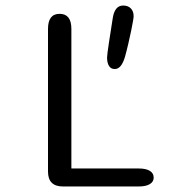

<svg xmlns="http://www.w3.org/2000/svg" viewBox="-20 -674 659 694"><path d="M238 -65H481.5Q507.5 -65 521.5 -56.5Q535.5 -48 535.5 -32Q535.5 -17 521.5 -8.5Q507.5 0 481.5 0H207.5Q153.5 0 153.5 -54V-569.5Q153.5 -624 195.5 -624Q238 -624 238 -569.5ZM395 -424.5Q380.5 -424.5 373.8 -436Q367 -447.5 367 -465.5Q367 -469.5 368.8 -484.8Q370.5 -500 374 -521.5Q377.5 -543 380.8 -565.2Q384 -587.5 387 -605Q393.5 -654 425 -654Q443 -654 453 -643.5Q463 -633 463 -615.5Q463 -610.5 460.5 -596.2Q458 -582 453.8 -561.5Q449.5 -541 444 -517Q438.5 -493 432 -469.5Q419 -424.5 395 -424.5Z"/></svg>

Font: Sono Monospace
Style: Regular
Weight: 400
Designer: Tyler Finck
Foundry: Tyler Finck
Version: Version 2.112